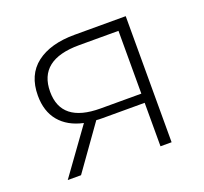

<svg xmlns="http://www.w3.org/2000/svg" viewBox="-97 -635 795 747"><g transform="rotate(-20 300.5 -261.0)"><path d="M493 -522H281C214.3 -522 161.8 -507.3 123.5 -478C85.2 -448.7 66 -405.3 66 -348C66 -304.7 77.3 -269.3 100 -242C122.7 -214.7 155.3 -196.3 198 -187L63 0H118L247 -181C252.3 -180.3 261 -180 273 -180H447V0H493ZM278 -218C170 -218 116 -260.7 116 -346C116 -434 172 -478 284 -478H447V-218Z"/></g></svg>

Font: Montserrat Custom ExtraLight
Style: Regular
Weight: 300
Designer: Julieta Ulanovsky
Foundry: Julieta Ulanovsky
Version: Version 7.200